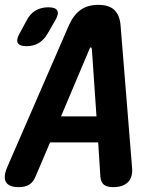

<svg xmlns="http://www.w3.org/2000/svg" viewBox="-54 -760 674 790"><path d="M359 -33 350 -174H152L92 -33Q83 -11 66.5 -0.5Q50 10 23 10Q-17 10 -29.5 -11Q-42 -32 -23 -75L230 -657Q249 -699 278 -719.5Q307 -740 350 -740Q394 -740 416 -719.5Q438 -699 442 -657L489 -75Q494 -32 473 -11Q452 10 412 10Q385 10 373 -0.5Q361 -11 359 -33ZM343 -281 324 -558Q323 -565 319.5 -565Q316 -565 314 -558L197 -281ZM142 -622Q127 -596 105.5 -583Q84 -570 55 -570Q26 -570 19 -583.5Q12 -597 27 -623L54 -673Q69 -703 92 -716.5Q115 -730 145 -730Q175 -730 182 -716Q189 -702 172 -674Z"/></svg>

Font: Maple Mono
Style: Bold Italic
Weight: 700
Italic angle: -10°
Monospace: yes
Designer: subframe7536
Version: Version 7.000